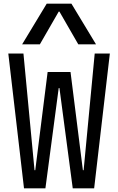

<svg xmlns="http://www.w3.org/2000/svg" viewBox="-20 -1020 640 1040"><path d="M110 0 25 -730H107L167 -98H171L238 -630H362L429 -98H433L493 -730H575L490 0H374L302 -543H298L226 0ZM100 -780 233 -1000H367L500 -780H404L302 -957H298L196 -780Z"/></svg>

Font: M PLUS Code Latin Expanded
Style: Regular
Weight: 400
Width: 7
Designer: Coji Morishita
Foundry: UNDERFOREST DESIGN
Version: Version 1.002; ttfautohint (v1.8.3)